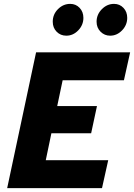

<svg xmlns="http://www.w3.org/2000/svg" viewBox="-20 -970 691 990"><path d="M17 0 166 -700H651L619 -556H303L275 -423H480L450 -283H245L216 -144H538L506 0ZM322 -786Q292 -786 272 -806.5Q252 -827 252 -858Q252 -896 279 -923Q306 -950 342 -950Q371 -950 390.5 -929.5Q410 -909 410 -878Q410 -841 383.5 -813.5Q357 -786 322 -786ZM548 -786Q519 -786 498.5 -806.5Q478 -827 478 -858Q478 -895 505 -922.5Q532 -950 568 -950Q597 -950 616.5 -929.5Q636 -909 636 -878Q636 -841 609.5 -813.5Q583 -786 548 -786Z"/></svg>

Font: Red Hat Mono
Style: Bold Italic
Weight: 700
Italic angle: -12°
Monospace: yes
Designer: Pentagram, MCKL
Foundry: Pentagram, MCKL
Version: Version 1.023; ttfautohint (v1.8.3)